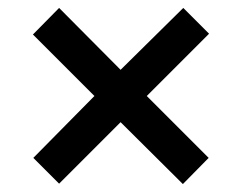

<svg xmlns="http://www.w3.org/2000/svg" viewBox="-20 -595 612 484"><path d="M442 -575 507 -510 350 -353 506 -197 441 -131 284 -287 129 -132 64 -197 218 -353 63 -508 129 -575 284 -419Z"/></svg>

Font: Noto Sans Armenian SemiBold
Style: Regular
Weight: 600
Designer: Monotype Design Team
Foundry: Monotype Imaging Inc.
Version: Version 2.007